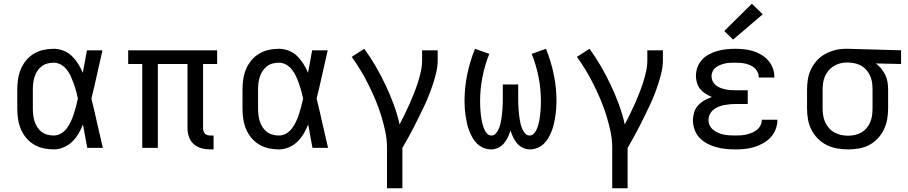

<svg xmlns="http://www.w3.org/2000/svg" viewBox="-20 -788 4840 1023"><path d="M266 8Q238 8 211 2Q184 -4 160 -18.5Q136 -33 118.5 -54.5Q101 -76 90.5 -101.5Q80 -127 76 -154.5Q72 -182 72 -210V-310Q72 -338 76 -365.5Q80 -393 90.5 -418.5Q101 -444 118.5 -465.5Q136 -487 160 -501.5Q184 -516 211 -522Q238 -528 266 -528Q293 -528 318.5 -518Q344 -508 363 -489.5Q382 -471 396.5 -448Q411 -425 421 -400Q427 -430 432.5 -460Q438 -490 443 -520H526Q511 -456 497 -391.5Q483 -327 467 -263Q483 -198 497.5 -132Q512 -66 528 0H445Q439 -31 433.5 -62Q428 -93 422 -125Q412 -99 398 -75.5Q384 -52 364.5 -33Q345 -14 319 -3Q293 8 266 8ZM266 -66Q287 -66 305.5 -77Q324 -88 336.5 -105Q349 -122 358 -141.5Q367 -161 373.5 -181.5Q380 -202 385.5 -222.5Q391 -243 395 -263Q391 -283 385.5 -303Q380 -323 373 -342.5Q366 -362 357.5 -381Q349 -400 336 -416.5Q323 -433 305 -443.5Q287 -454 266 -454Q249 -454 232 -449.5Q215 -445 201.5 -434.5Q188 -424 178.5 -409Q169 -394 164 -378Q159 -362 157 -344.5Q155 -327 155 -310V-210Q155 -193 157 -175.5Q159 -158 164 -142Q169 -126 178.5 -111Q188 -96 201.5 -85.5Q215 -75 232 -70.5Q249 -66 266 -66Z M1101 8Q1077 8 1054 2Q1031 -4 1013 -19.5Q995 -35 987 -58Q979 -81 979 -104V-447H821V0H738V-447H663V-520H1137V-447H1062V-104Q1062 -97 1064.5 -89Q1067 -81 1072.5 -75.5Q1078 -70 1085.5 -68Q1093 -66 1101 -66H1118V8Z M1466 8Q1438 8 1411 2Q1384 -4 1360 -18.5Q1336 -33 1318.5 -54.5Q1301 -76 1290.5 -101.5Q1280 -127 1276 -154.5Q1272 -182 1272 -210V-310Q1272 -338 1276 -365.5Q1280 -393 1290.5 -418.5Q1301 -444 1318.5 -465.5Q1336 -487 1360 -501.5Q1384 -516 1411 -522Q1438 -528 1466 -528Q1493 -528 1518.5 -518Q1544 -508 1563 -489.5Q1582 -471 1596.5 -448Q1611 -425 1621 -400Q1627 -430 1632.5 -460Q1638 -490 1643 -520H1726Q1711 -456 1697 -391.5Q1683 -327 1667 -263Q1683 -198 1697.5 -132Q1712 -66 1728 0H1645Q1639 -31 1633.5 -62Q1628 -93 1622 -125Q1612 -99 1598 -75.5Q1584 -52 1564.5 -33Q1545 -14 1519 -3Q1493 8 1466 8ZM1466 -66Q1487 -66 1505.5 -77Q1524 -88 1536.5 -105Q1549 -122 1558 -141.5Q1567 -161 1573.5 -181.5Q1580 -202 1585.5 -222.5Q1591 -243 1595 -263Q1591 -283 1585.5 -303Q1580 -323 1573 -342.5Q1566 -362 1557.5 -381Q1549 -400 1536 -416.5Q1523 -433 1505 -443.5Q1487 -454 1466 -454Q1449 -454 1432 -449.5Q1415 -445 1401.5 -434.5Q1388 -424 1378.5 -409Q1369 -394 1364 -378Q1359 -362 1357 -344.5Q1355 -327 1355 -310V-210Q1355 -193 1357 -175.5Q1359 -158 1364 -142Q1369 -126 1378.5 -111Q1388 -96 1401.5 -85.5Q1415 -75 1432 -70.5Q1449 -66 1466 -66Z M2042 215V0Q2042 -44 2033 -87Q2024 -130 2011 -172Q1998 -214 1981 -254.5Q1964 -295 1944.5 -334.5Q1925 -374 1902.5 -411.5Q1880 -449 1854 -485L1921 -528Q1954 -483 1982 -434.5Q2010 -386 2034 -335.5Q2058 -285 2077.5 -232Q2097 -179 2109 -125Q2123 -152 2136.5 -179.5Q2150 -207 2162.5 -235Q2175 -263 2186 -291Q2197 -319 2206.5 -348.5Q2216 -378 2222.5 -407.5Q2229 -437 2229 -468V-520H2312V-468Q2312 -436 2305 -405Q2298 -374 2288 -343.5Q2278 -313 2266.5 -283.5Q2255 -254 2241.5 -225.5Q2228 -197 2214 -168.5Q2200 -140 2185.5 -111.5Q2171 -83 2155.5 -55.5Q2140 -28 2124 0V215Z M2596 8Q2576 8 2556.5 0Q2537 -8 2522.5 -22Q2508 -36 2498 -53.5Q2488 -71 2480.5 -90Q2473 -109 2468.5 -129Q2464 -149 2461 -169Q2458 -189 2456.5 -209Q2455 -229 2455 -250Q2455 -321 2469.5 -391.5Q2484 -462 2511 -528L2587 -501Q2563 -441 2550.5 -377.5Q2538 -314 2538 -249Q2538 -236 2538.5 -223.5Q2539 -211 2540 -198Q2541 -185 2542.5 -172Q2544 -159 2546.5 -146.5Q2549 -134 2552.5 -121.5Q2556 -109 2561.5 -97Q2567 -85 2576 -75.5Q2585 -66 2598 -66Q2612 -66 2621.5 -76.5Q2631 -87 2636.5 -99.5Q2642 -112 2645.5 -125Q2649 -138 2651 -151.5Q2653 -165 2654.5 -178.5Q2656 -192 2657 -205.5Q2658 -219 2658.5 -232.5Q2659 -246 2659 -260V-338H2741V-260Q2741 -246 2741.5 -232.5Q2742 -219 2743 -205.5Q2744 -192 2745.5 -178.5Q2747 -165 2749 -151.5Q2751 -138 2754.5 -125Q2758 -112 2763.5 -99.5Q2769 -87 2778.5 -76.5Q2788 -66 2802 -66Q2815 -66 2824 -75.5Q2833 -85 2838.5 -97Q2844 -109 2847.5 -121.5Q2851 -134 2853.5 -146.5Q2856 -159 2857.5 -172Q2859 -185 2860 -198Q2861 -211 2861.5 -223.5Q2862 -236 2862 -249Q2862 -314 2849.5 -377.5Q2837 -441 2813 -501L2889 -528Q2916 -462 2930.5 -391.5Q2945 -321 2945 -250Q2945 -229 2943.5 -209Q2942 -189 2939 -169Q2936 -149 2931.5 -129Q2927 -109 2919.5 -90Q2912 -71 2902 -53.5Q2892 -36 2877.5 -22Q2863 -8 2843.5 0Q2824 8 2804 8Q2784 8 2766 -0.5Q2748 -9 2735.5 -23.5Q2723 -38 2714.5 -56Q2706 -74 2700 -92Q2694 -74 2685.5 -56Q2677 -38 2664.5 -23.5Q2652 -9 2634 -0.5Q2616 8 2596 8Z M3242 215V0Q3242 -44 3233 -87Q3224 -130 3211 -172Q3198 -214 3181 -254.5Q3164 -295 3144.5 -334.5Q3125 -374 3102.5 -411.5Q3080 -449 3054 -485L3121 -528Q3154 -483 3182 -434.5Q3210 -386 3234 -335.5Q3258 -285 3277.5 -232Q3297 -179 3309 -125Q3323 -152 3336.5 -179.5Q3350 -207 3362.5 -235Q3375 -263 3386 -291Q3397 -319 3406.5 -348.5Q3416 -378 3422.5 -407.5Q3429 -437 3429 -468V-520H3512V-468Q3512 -436 3505 -405Q3498 -374 3488 -343.5Q3478 -313 3466.5 -283.5Q3455 -254 3441.5 -225.5Q3428 -197 3414 -168.5Q3400 -140 3385.5 -111.5Q3371 -83 3355.5 -55.5Q3340 -28 3324 0V215Z M3897 8Q3872 8 3846.5 5.5Q3821 3 3796 -4Q3771 -11 3748 -23Q3725 -35 3707.5 -53.5Q3690 -72 3681 -96.5Q3672 -121 3672 -147Q3672 -168 3678.5 -189.5Q3685 -211 3700 -227Q3715 -243 3734 -253.5Q3753 -264 3773 -271Q3756 -278 3739.5 -288.5Q3723 -299 3711 -313.5Q3699 -328 3693.5 -346.5Q3688 -365 3688 -384Q3688 -408 3696.5 -430.5Q3705 -453 3721 -470.5Q3737 -488 3758.5 -499Q3780 -510 3803 -516.5Q3826 -523 3849.5 -525.5Q3873 -528 3897 -528Q3921 -528 3945 -525.5Q3969 -523 3992 -516Q4015 -509 4036 -496.5Q4057 -484 4073 -466Q4089 -448 4097.5 -425Q4106 -402 4106 -378Q4106 -377 4106 -376.5Q4106 -376 4106 -375H4023Q4023 -375 4023 -375.5Q4023 -376 4023 -376Q4023 -390 4017 -403Q4011 -416 4001 -425Q3991 -434 3978 -440Q3965 -446 3951.5 -449Q3938 -452 3924.5 -453Q3911 -454 3897 -454Q3884 -454 3870.5 -453.5Q3857 -453 3843.5 -450Q3830 -447 3817.5 -442Q3805 -437 3794 -428.5Q3783 -420 3777 -408Q3771 -396 3771 -382Q3771 -368 3777 -355.5Q3783 -343 3794 -334Q3805 -325 3818 -320Q3831 -315 3844.5 -312Q3858 -309 3872 -308Q3886 -307 3900 -307H3964V-234H3900Q3884 -234 3868.5 -232.5Q3853 -231 3837.5 -228Q3822 -225 3807.5 -219Q3793 -213 3781 -203Q3769 -193 3762 -178.5Q3755 -164 3755 -149Q3755 -148 3755 -148Q3755 -148 3755 -148Q3755 -133 3762 -119Q3769 -105 3781 -95.5Q3793 -86 3807 -80Q3821 -74 3836 -71Q3851 -68 3866.5 -67Q3882 -66 3897 -66Q3913 -66 3928 -67Q3943 -68 3958 -71.5Q3973 -75 3987 -81Q4001 -87 4013 -96.5Q4025 -106 4032 -120Q4039 -134 4039 -150Q4039 -150 4039 -150Q4039 -150 4039 -150H4122Q4122 -149 4122 -149Q4122 -149 4122 -148Q4122 -123 4112.5 -98.5Q4103 -74 4085.5 -55.5Q4068 -37 4045.5 -24.5Q4023 -12 3998.5 -4.5Q3974 3 3948.5 5.5Q3923 8 3897 8ZM3886 -577 3839 -623 3986 -768 4044 -712Z M4499 8Q4470 8 4441 3Q4412 -2 4385.5 -15Q4359 -28 4338 -49Q4317 -70 4303.5 -96.5Q4290 -123 4285 -152Q4280 -181 4280 -210V-310Q4280 -338 4284.5 -366Q4289 -394 4301.5 -419.5Q4314 -445 4333 -466Q4352 -487 4377 -500.5Q4402 -514 4429 -521Q4456 -528 4485 -528Q4488 -528 4492 -528Q4496 -528 4500 -528L4781 -520V-447L4646 -450Q4662 -439 4675 -423Q4688 -407 4697 -388.5Q4706 -370 4709 -350Q4712 -330 4712 -310V-210Q4712 -181 4707 -152.5Q4702 -124 4689.5 -98Q4677 -72 4657 -50.5Q4637 -29 4611.5 -15.5Q4586 -2 4557 3Q4528 8 4499 8ZM4499 -65Q4517 -65 4535.5 -69Q4554 -73 4570 -82.5Q4586 -92 4598 -106.5Q4610 -121 4617 -138Q4624 -155 4626.5 -173.5Q4629 -192 4629 -210V-310Q4629 -327 4627 -344.5Q4625 -362 4618.5 -378.5Q4612 -395 4601.5 -409Q4591 -423 4576.5 -433Q4562 -443 4545 -448Q4528 -453 4511 -454L4500 -455Q4498 -455 4495.5 -455Q4493 -455 4491 -455Q4473 -455 4455 -450Q4437 -445 4421.5 -435.5Q4406 -426 4394.5 -412Q4383 -398 4375.5 -381Q4368 -364 4365.5 -346Q4363 -328 4363 -310V-210Q4363 -191 4366 -172.5Q4369 -154 4376.5 -137Q4384 -120 4397 -105.5Q4410 -91 4426.5 -82Q4443 -73 4461.5 -69Q4480 -65 4499 -65Z"/></svg>

Font: Iosevka SS04 Extended
Style: Regular
Weight: 400
Width: 7
Monospace: yes
Designer: Belleve Invis
Foundry: Belleve Invis
Version: Version 19.0.0; ttfautohint (v1.8.4)